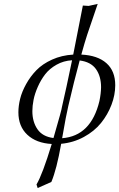

<svg xmlns="http://www.w3.org/2000/svg" viewBox="-20 -718 604 973"><path d="M240.2 204.1 170.9 234.9 165 216.8Q195.3 166 242.2 11.7Q163.6 7.3 118.4 -35.2Q73.2 -77.6 73.2 -148.9Q73.2 -181.2 82 -217Q90.8 -252.9 112.3 -291.7Q133.8 -330.6 164.6 -362.3Q195.3 -394 243.9 -416Q292.5 -438 351.1 -441.4Q373.5 -552.7 399.9 -689.9L429.2 -688L475.1 -698.2L421.9 -542Q409.7 -504.9 392.1 -441.4Q474.6 -437.5 519.3 -397.9Q564 -358.4 564 -286.1Q564 -236.8 544.9 -186.8Q525.9 -136.7 491.9 -94.7Q458 -52.7 405 -23.9Q352.1 4.9 290 10.7Q267.1 140.6 240.2 204.1ZM294.9 -17.6Q441.4 -28.8 483.9 -206.1Q491.7 -244.1 492.2 -275.9Q492.2 -331.5 466.3 -367.9Q440.4 -404.3 383.8 -411.6Q354.5 -303.7 326.2 -181.2Q315.4 -136.7 294.9 -17.6ZM345.2 -412.6Q302.2 -410.2 266.6 -390.1Q231 -370.1 209 -341.6Q187 -313 171.6 -278.1Q156.2 -243.2 150.1 -212.2Q144 -181.2 144 -154.8Q144 -100.6 169.9 -63Q195.8 -25.4 251 -18.6Q293.9 -166 293.9 -175.8Q314.9 -265.6 345.2 -412.6Z"/></svg>

Font: Linux Libertine
Style: Italic
Weight: 400
Italic angle: -12°
Designer: Philipp H. Poll
Foundry: Philipp H. Poll
Version: Version 5.1.6 ; ttfautohint (v0.9)